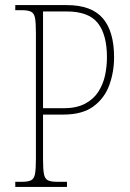

<svg xmlns="http://www.w3.org/2000/svg" viewBox="-20 -734 512 754"><path d="M40 0V-20H65Q90 -20 102 -26Q114 -32 117.5 -51Q121 -70 121 -109V-606Q121 -645 117.5 -663.5Q114 -682 102 -688Q90 -694 65 -694H40V-714H242Q339 -714 383.5 -662.5Q428 -611 428 -509Q428 -452 409.5 -400.5Q391 -349 347.5 -316.5Q304 -284 228 -284H149V-108Q149 -70 152.5 -51Q156 -32 168 -26Q180 -20 205 -20H243V0ZM230 -309Q280 -309 313.5 -326.5Q347 -344 366 -373.5Q385 -403 392.5 -438Q400 -473 400 -509Q400 -598 364 -643.5Q328 -689 242 -689H149V-309Z"/></svg>

Font: Noto Serif Ethiopic Condensed Thin
Style: Regular
Weight: 100
Width: 3
Designer: Monotype Design Team
Foundry: Monotype Imaging Inc.
Version: Version 2.102; ttfautohint (v1.8.4.7-5d5b)